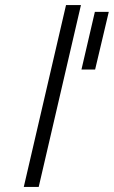

<svg xmlns="http://www.w3.org/2000/svg" viewBox="-20 -739 450 759"><path d="M133 0 300 -719H241L74 0ZM355 -692 302 -464H356L410 -692Z"/></svg>

Font: RazerF5 Light
Style: Italic
Weight: 300
Foundry: Razer Inc.
Version: Version 2